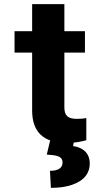

<svg xmlns="http://www.w3.org/2000/svg" viewBox="-20 -678 497 924"><path d="M300.8 10C338.7 10 366.8 4.2 395.4 -3V-110C382.2 -107 366.6 -106 349.2 -106C306.8 -106 289.8 -121.7 289.8 -161V-425H388.8V-528H289.8V-658H134.7V-528H50V-425H134.7V-146C134.7 -43.4 189 10 300.8 10ZM281 104C281 134.3 254.2 144 220.5 144L224.9 226C255.7 226 282.7 223.2 305.8 217.5C362.7 203.5 411.9 172.1 411.9 109C411.9 58.9 378.9 31.1 331.6 25L337.1 -3H221.6L205.1 66C245.6 69.1 281 70.5 281 104Z"/></svg>

Font: Asimov
Style: Wid
Weight: 500
Designer: Google
Version: Version 2.000980; 2014